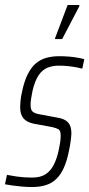

<svg xmlns="http://www.w3.org/2000/svg" viewBox="-30 -744 359 772"><path d="M99 8Q78 8 56.5 6Q35 4 17.5 1.5Q0 -1 -10 -3L-2 -41Q4 -40 14.5 -38Q25 -36 39 -34Q53 -32 68.5 -31Q84 -30 99 -30Q133 -30 153.5 -43.5Q174 -57 186.5 -82Q199 -107 206 -140Q209 -154 211.5 -169Q214 -184 214 -198Q214 -219 205.5 -224Q197 -229 180 -233L104 -247Q77 -253 64 -268.5Q51 -284 51 -314Q51 -323 52.5 -339Q54 -355 58 -372Q67 -417 81.5 -445.5Q96 -474 114.5 -489.5Q133 -505 156.5 -511.5Q180 -518 208 -518Q228 -518 247 -516.5Q266 -515 282.5 -512Q299 -509 309 -506L301 -468Q294 -470 279 -473Q264 -476 245 -478Q226 -480 206 -480Q182 -480 161.5 -472Q141 -464 126 -442.5Q111 -421 101 -380Q97 -361 95 -347Q93 -333 93 -322Q93 -302 101.5 -295Q110 -288 126 -285L201 -271Q219 -268 231 -261.5Q243 -255 250 -242.5Q257 -230 257 -207Q257 -200 254.5 -179.5Q252 -159 247 -136Q239 -97 227 -70Q215 -43 197.5 -25.5Q180 -8 155.5 0Q131 8 99 8ZM191 -587 192 -592 242 -724H289V-719L220 -587Z"/></svg>

Font: Saira ExtraCondensed ExtraLight
Style: Italic
Weight: 250
Width: 2
Italic angle: -12°
Designer: Hector Gatti with collaboration of the Omnibus-Type team
Foundry: Omnibus-Type
Version: Version 1.101